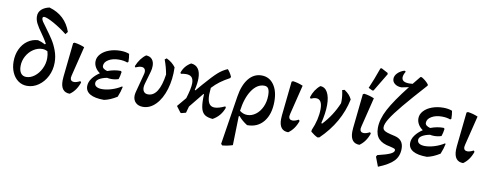

<svg xmlns="http://www.w3.org/2000/svg" viewBox="-75 -1141 4555 1776"><g transform="rotate(10 2203.0 -253.5)"><path d="M221 -634Q221 -621 232.5 -603.5Q244 -586 272 -549Q310 -498 337 -456.5Q364 -415 384 -361Q404 -307 404 -249Q404 -179 374.5 -120.5Q345 -62 295.5 -27.5Q246 7 189 7Q142 7 105.5 -19Q69 -45 48.5 -91Q28 -137 28 -194Q28 -259 52.5 -311Q77 -363 120 -393.5Q163 -424 217 -427Q249 -419 286 -400L293 -407Q279 -434 260.5 -461Q242 -488 238 -494Q203 -542 185.5 -576Q168 -610 168 -644Q168 -682 195 -707.5Q222 -733 269 -743Q423 -699 475 -550L456 -526Q396 -574 329 -611.5Q262 -649 235 -649Q229 -649 225 -644.5Q221 -640 221 -634ZM329 -277Q329 -311 320 -341Q296 -354 271 -354Q227 -354 187 -327.5Q147 -301 123 -257Q99 -213 99 -164Q99 -121 116.5 -97Q134 -73 167 -73Q207 -73 244.5 -101.5Q282 -130 305.5 -177.5Q329 -225 329 -277Z M505 -98Q505 -121 507 -134L541 -456L553 -463Q602 -457 648 -437L580 -161Q576 -143 576 -138Q576 -122 585 -113Q594 -104 611 -104Q634 -104 668 -122L677 -111Q650 -31 591 10Q505 10 505 -98Z M849 -297Q849 -270 896 -257Q960 -281 1020 -280L1029 -272Q1023 -228 1013 -202Q981 -191 946 -191Q923 -191 906 -195Q860 -186 833 -169Q806 -152 806 -129Q806 -107 825 -95.5Q844 -84 877 -84Q918 -84 966.5 -99Q1015 -114 1057 -141L1063 -136Q1055 -94 1033 -40Q969 0 913 11Q826 11 782 -14.5Q738 -40 738 -88Q738 -125 763.5 -160.5Q789 -196 833 -225Q806 -243 790 -269.5Q774 -296 774 -326Q774 -365 803 -396.5Q832 -428 880.5 -445.5Q929 -463 985 -463Q1033 -463 1068 -449Q1075 -414 1075 -374L1065 -367Q1032 -380 985 -380Q928 -380 888.5 -356.5Q849 -333 849 -297Z M1185 -75Q1185 -89 1190 -111L1235 -281Q1240 -299 1240 -310Q1240 -329 1230 -339.5Q1220 -350 1201 -350Q1179 -350 1146 -335L1140 -346Q1172 -424 1226 -462Q1263 -461 1282.5 -438Q1302 -415 1302 -376Q1302 -348 1294 -321L1260 -203Q1254 -182 1254 -166Q1254 -140 1267 -125Q1280 -110 1305 -110Q1408 -110 1438 -320Q1426 -389 1401 -455L1418 -468Q1472 -443 1504 -399Q1508 -287 1479.5 -192.5Q1451 -98 1397.5 -43Q1344 12 1278 12Q1235 12 1210 -12Q1185 -36 1185 -75Z M2036 -113Q2007 -31 1933 10Q1886 6 1861 -10Q1836 -26 1825 -60.5Q1814 -95 1814 -159Q1814 -186 1815 -201L1810 -203L1698 -65L1681 -4L1640 7L1630 5L1588 -51L1660 -137Q1690 -234 1690 -281Q1690 -320 1673 -338Q1656 -356 1620 -356Q1599 -356 1572 -350L1566 -360Q1588 -426 1649 -461Q1693 -458 1716 -426Q1739 -394 1739 -335Q1739 -288 1724 -225L1731 -223L1782 -283Q1861 -374 1903 -411.5Q1945 -449 1992 -468Q2015 -444 2033 -404L2029 -391Q1977 -363 1939 -335Q1901 -307 1867 -270Q1863 -224 1863 -207Q1863 -151 1880 -124Q1897 -97 1932 -97Q1970 -97 2029 -125Z M2468 -248Q2468 -128 2411.5 -58Q2355 12 2257 11Q2207 -20 2174 -60L2167 -56L2160 216Q2116 231 2063 236L2051 223L2123 -235Q2140 -343 2189 -404Q2238 -465 2311 -465Q2383 -465 2425.5 -406Q2468 -347 2468 -248ZM2242 -82Q2283 -82 2320 -109Q2357 -136 2379.5 -184.5Q2402 -233 2402 -293Q2402 -337 2390 -356.5Q2378 -376 2351 -376Q2284 -376 2235 -303Q2186 -230 2170 -108Q2203 -82 2242 -82Z M2557 -98Q2557 -121 2559 -134L2593 -456L2605 -463Q2654 -457 2700 -437L2632 -161Q2628 -143 2628 -138Q2628 -122 2637 -113Q2646 -104 2663 -104Q2686 -104 2720 -122L2729 -111Q2702 -31 2643 10Q2557 10 2557 -98Z M3160 -389Q3114 -166 2935 7L2918 10Q2887 -4 2853 -33L2854 -49Q2901 -157 2901 -253Q2901 -299 2886.5 -322Q2872 -345 2844 -345Q2821 -345 2794 -332L2785 -343Q2808 -418 2862 -462Q2906 -462 2930 -418.5Q2954 -375 2954 -300Q2954 -225 2930 -127L2938 -123Q3027 -217 3078 -339Q3079 -346 3079 -363Q3079 -410 3067 -461L3089 -467Q3118 -447 3133.5 -429.5Q3149 -412 3160 -389Z M3226 -98Q3226 -121 3228 -134L3262 -456L3274 -463Q3323 -457 3369 -437L3301 -161Q3297 -143 3297 -138Q3297 -122 3306 -113Q3315 -104 3332 -104Q3355 -104 3389 -122L3398 -111Q3371 -31 3312 10Q3226 10 3226 -98ZM3354 -508 3342 -506 3305 -524Q3340 -603 3381 -720L3392 -723L3454 -690L3456 -678Z M3703 -22Q3703 48 3660.5 93.5Q3618 139 3516 180L3482 91L3491 75Q3576 55 3610.5 38.5Q3645 22 3645 2Q3645 -7 3635.5 -11.5Q3626 -16 3592 -24Q3522 -36 3487.5 -71.5Q3453 -107 3453 -174Q3453 -255 3503 -350Q3553 -445 3671 -595Q3642 -588 3603 -581Q3565 -581 3540.5 -599.5Q3516 -618 3516 -647Q3516 -675 3540 -700Q3564 -725 3604 -738L3617 -731Q3597 -698 3597 -674Q3597 -629 3667 -629Q3677 -629 3699 -631Q3735 -676 3760 -706H3772Q3812 -683 3838 -650L3839 -639Q3712 -498 3640.5 -412Q3569 -326 3536.5 -273.5Q3504 -221 3504 -191Q3504 -173 3514.5 -163Q3525 -153 3547.5 -145.5Q3570 -138 3620 -127Q3703 -108 3703 -22Z M3882 -297Q3882 -270 3929 -257Q3993 -281 4053 -280L4062 -272Q4056 -228 4046 -202Q4014 -191 3979 -191Q3956 -191 3939 -195Q3893 -186 3866 -169Q3839 -152 3839 -129Q3839 -107 3858 -95.5Q3877 -84 3910 -84Q3951 -84 3999.5 -99Q4048 -114 4090 -141L4096 -136Q4088 -94 4066 -40Q4002 0 3946 11Q3859 11 3815 -14.5Q3771 -40 3771 -88Q3771 -125 3796.5 -160.5Q3822 -196 3866 -225Q3839 -243 3823 -269.5Q3807 -296 3807 -326Q3807 -365 3836 -396.5Q3865 -428 3913.5 -445.5Q3962 -463 4018 -463Q4066 -463 4101 -449Q4108 -414 4108 -374L4098 -367Q4065 -380 4018 -380Q3961 -380 3921.5 -356.5Q3882 -333 3882 -297Z M4200 -98Q4200 -121 4202 -134L4236 -456L4248 -463Q4297 -457 4343 -437L4275 -161Q4271 -143 4271 -138Q4271 -122 4280 -113Q4289 -104 4306 -104Q4329 -104 4363 -122L4372 -111Q4345 -31 4286 10Q4200 10 4200 -98Z"/></g></svg>

Font: Alegreya Medium
Style: Italic
Weight: 500
Italic angle: -7°
Designer: Juan Pablo del Peral
Foundry: Huerta Tipografica
Version: Version 2.008; ttfautohint (v1.8)